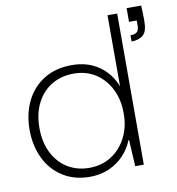

<svg xmlns="http://www.w3.org/2000/svg" viewBox="-82 -796 811 882"><g transform="rotate(-10 323.5 -355.0)"><path d="M268 12Q195 12 141.5 -22Q88 -56 59.5 -115Q31 -174 31 -248Q31 -323 60 -382Q89 -441 143.5 -474.5Q198 -508 273 -508Q347 -508 399.5 -471Q452 -434 475 -373V-705H520V0H480L473 -123H470Q455 -85 426.5 -54.5Q398 -24 357.5 -6Q317 12 268 12ZM272 -29Q330 -29 374.5 -57.5Q419 -86 444.5 -135.5Q470 -185 470 -248Q470 -314 444.5 -363.5Q419 -413 375.5 -440.5Q332 -468 275 -468Q217 -468 172.5 -441.5Q128 -415 102.5 -365.5Q77 -316 77 -249Q77 -182 102 -132.5Q127 -83 171 -56Q215 -29 272 -29ZM563 -567V-596Q586 -596 594.5 -605.5Q603 -615 603 -634V-658H567V-722H635Q636 -699 636.5 -682Q637 -665 637 -649Q637 -601 617 -584Q597 -567 563 -567Z"/></g></svg>

Font: DM Sans 36pt ExtraLight
Style: Regular
Weight: 250
Designer: Colophon Foundry, Jonny Pinhorn
Foundry: Colophon Foundry
Version: Version 4.004;gftools[0.9.30]